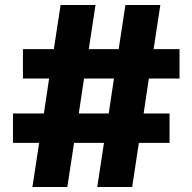

<svg xmlns="http://www.w3.org/2000/svg" viewBox="-20 -750 772 770"><path d="M137 -177H32V-295H156L177 -435H72V-553H196L223 -730H363L336 -553H456L483 -730H623L596 -553H700V-435H577L556 -295H660V-177H537L510 0H370L397 -177H277L250 0H110ZM416 -295 437 -435H317L296 -295Z"/></svg>

Font: Sora-SIA ExtraBold
Style: Regular
Weight: 800
Designer: Jonathan Barnbrook, Julián Moncada
Foundry: Barnbrook Fonts
Version: Version 2.000